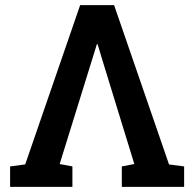

<svg xmlns="http://www.w3.org/2000/svg" viewBox="-20 -731 755 751"><path d="M19.5 0V-80.1L78.6 -87.9L293.5 -710.9H426.3L641.1 -87.9L700.2 -80.1V0H456.5V-80.1L505.4 -89.4L377.4 -505.9L361.8 -558.1H358.9L341.8 -502.9L213.4 -89.4L263.2 -80.1V0Z"/></svg>

Font: Roboto Slab SemiBold
Style: Regular
Weight: 600
Designer: Google
Version: Version 2.001; ttfautohint (v1.8.3)